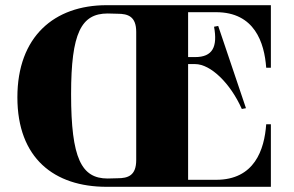

<svg xmlns="http://www.w3.org/2000/svg" viewBox="-20 -720 1135 740"><path d="M813 -673C961 -673 999 -556 1006 -459H1024V-700H391C189 -700 47 -579 47 -345C47 -110 189 0 391 0H1024V-241H1006C999 -143 961 -27 813 -27H705V-473H732C792 -473 868 -399 912 -300L928 -303L821 -620L805 -617C819 -540 800 -500 732 -500H705V-673ZM505 -597V-103C505 -43 473 -33 433 -33L395 -32C294 -32 254 -109 254 -357C254 -593 293 -668 395 -668L433 -667C473 -667 505 -657 505 -597Z"/></svg>

Font: Sprat
Style: Bold
Weight: 700
Designer: Ethan Nakache
Foundry: Collletttivo
Version: Version 2.000;Glyphs 3.2 (3217)